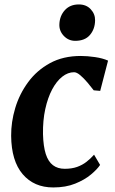

<svg xmlns="http://www.w3.org/2000/svg" viewBox="-20 -814 504 844"><path d="M214 10Q129.5 10 79.8 -48.2Q30 -106.5 29 -217Q28.5 -277.5 47 -339.2Q65.5 -401 103.8 -453Q142 -505 199.8 -536.5Q257.5 -568 335 -568Q364 -568 398 -563Q432 -558 455 -547.5L420.5 -414.5L392 -417Q380.5 -432 364.8 -450.8Q349 -469.5 333.2 -483Q317.5 -496.5 305.5 -496.5Q278.5 -496.5 253.5 -476.8Q228.5 -457 209.2 -420.8Q190 -384.5 179 -334.5Q168 -284.5 169 -224Q170.5 -170.5 181.2 -137Q192 -103.5 212.8 -87.8Q233.5 -72 264.5 -72Q295.5 -72 318.8 -80.2Q342 -88.5 360 -102.5Q378 -116.5 393.5 -134L420 -89Q407.5 -70 379.8 -46.8Q352 -23.5 310.5 -6.8Q269 10 214 10ZM310.5 -634.5Q281 -634.5 260.2 -656.5Q239.5 -678.5 241 -708Q242.5 -744.5 265.2 -769.5Q288 -794.5 326.5 -794.5Q359.5 -794.5 379 -773.2Q398.5 -752 398 -724.5Q397.5 -686.5 375.5 -660.5Q353.5 -634.5 310.5 -634.5Z"/></svg>

Font: Merriweather
Style: Bold Italic
Weight: 700
Italic angle: -7.8°
Version: Version 2.101